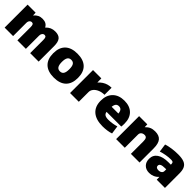

<svg xmlns="http://www.w3.org/2000/svg" viewBox="326 -1797 3073 3073"><g transform="rotate(45 1863.0 -260.0)"><path d="M54 0V-520H236L238 -460H240Q271 -497 305 -513.5Q339 -530 384 -530Q431 -530 462.5 -512.5Q494 -495 511 -460H513Q548 -497 586 -513.5Q624 -530 673 -530Q753 -530 788.5 -487.5Q824 -445 824 -350V0H632V-300Q632 -337 622.5 -353.5Q613 -370 591 -370Q566 -370 550.5 -350.5Q535 -331 535 -300V0H343V-300Q343 -337 333.5 -353.5Q324 -370 302 -370Q286 -370 273 -361Q260 -352 253 -336.5Q246 -321 246 -300V0Z M1174 10Q1038 10 966 -59Q894 -128 894 -260Q894 -392 966 -461Q1038 -530 1174 -530Q1311 -530 1382.5 -461Q1454 -392 1454 -260Q1454 -128 1382.5 -59Q1311 10 1174 10ZM1174 -130Q1218 -130 1238 -161.5Q1258 -193 1258 -260Q1258 -328 1238 -359Q1218 -390 1174 -390Q1131 -390 1110.5 -359Q1090 -328 1090 -260Q1090 -193 1110.5 -161.5Q1131 -130 1174 -130Z M1535 0V-520H1723L1725 -430H1727Q1757 -463 1791.5 -485.5Q1826 -508 1865 -519Q1904 -530 1945 -530V-370Q1887 -370 1838.5 -350Q1790 -330 1761.5 -296Q1733 -262 1733 -220V0Z M2278 10Q2128 10 2048 -60Q1968 -130 1968 -260Q1968 -386 2040 -458Q2112 -530 2238 -530Q2361 -530 2429.5 -461.5Q2498 -393 2498 -270Q2498 -252 2497 -230Q2496 -208 2494 -200H2078V-315H2339L2316 -280Q2316 -345 2297.5 -375Q2279 -405 2238 -405Q2198 -405 2179 -375Q2160 -345 2160 -280V-220Q2160 -172 2186 -151Q2212 -130 2270 -130Q2313 -130 2363 -138Q2413 -146 2448 -158L2468 -18Q2433 -5 2381.5 2.5Q2330 10 2278 10Z M2578 0V-520H2764L2766 -460H2768Q2803 -497 2842 -513.5Q2881 -530 2933 -530Q3024 -530 3066 -480Q3108 -430 3108 -320V0H2912V-280Q2912 -329 2898.5 -349.5Q2885 -370 2853 -370Q2830 -370 2812 -361Q2794 -352 2784 -336.5Q2774 -321 2774 -300V0Z M3333 10Q3260 10 3216.5 -33.5Q3173 -77 3173 -150Q3173 -236 3241 -283Q3309 -330 3433 -330H3487Q3487 -355 3482.5 -368Q3478 -381 3465 -385.5Q3452 -390 3427 -390Q3378 -390 3320 -380Q3262 -370 3213 -353L3193 -493Q3247 -511 3316 -520.5Q3385 -530 3454 -530Q3538 -530 3588 -510.5Q3638 -491 3660.5 -447Q3683 -403 3683 -330V0H3497L3495 -60H3493Q3464 -27 3422 -8.5Q3380 10 3333 10ZM3409 -125Q3433 -125 3450.5 -132.5Q3468 -140 3477.5 -153.5Q3487 -167 3487 -185V-225H3463Q3404 -225 3376.5 -212Q3349 -199 3349 -170Q3349 -148 3364.5 -136.5Q3380 -125 3409 -125Z"/></g></svg>

Font: M PLUS 1 Black
Style: Regular
Weight: 900
Designer: Coji Morishita
Foundry: UNDERFOREST DESIGN
Version: Version 1.001